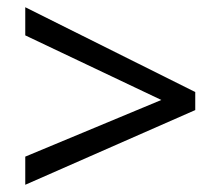

<svg xmlns="http://www.w3.org/2000/svg" viewBox="-20 -628 612 532"><path d="M50 -194 427 -351 50 -530V-608L521 -373V-323L50 -116Z"/></svg>

Font: Noto Sans Myanmar UI
Style: Regular
Weight: 400
Designer: Monotype Design Team
Foundry: Monotype Imaging Inc.
Version: Version 2.103; ttfautohint (v1.8.4.7-5d5b)